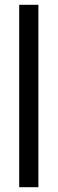

<svg xmlns="http://www.w3.org/2000/svg" viewBox="-20 -750 240 800"><path d="M60 30V-730H140V30Z"/></svg>

Font: Tektur SemiCondensed
Style: Regular
Weight: 400
Width: 4
Designer: Adam Jagosz
Foundry: Adam Jagosz
Version: Version 1.005;gftools[0.9.30]